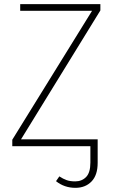

<svg xmlns="http://www.w3.org/2000/svg" viewBox="-20 -702 552 922"><path d="M462 -652 81 -33H449V80Q449 139 419.5 169.5Q390 200 342 200Q289 200 249 168L265 145Q283 157 300 163Q317 169 341 169Q373 169 393.5 148Q414 127 414 79V0H39V-31L422 -650H77V-682H462Z"/></svg>

Font: FiraGO UltraLight
Style: Regular
Weight: 200
Designer: bBox Type
Foundry: bBox Type GmbH
Version: Version 1.001